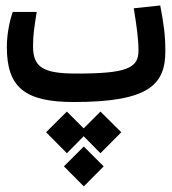

<svg xmlns="http://www.w3.org/2000/svg" viewBox="-20 -368 626 698"><path d="M248.5 2.9C521.5 2.9 581.1 -60.5 581.1 -182.1C581.1 -243.2 574.7 -282.7 562.5 -348.1L466.3 -337.9C477.5 -268.6 483.4 -226.6 483.4 -183.1C483.4 -119.6 439 -100.6 258.3 -100.6C136.2 -100.6 100.1 -123 100.1 -200.7C100.1 -240.7 104.5 -267.1 113.3 -324.7H26.4C16.6 -297.4 4.9 -247.6 4.9 -197.3C4.9 -51.3 68.8 2.9 248.5 2.9ZM345.2 37.6 284.2 98.6 223.1 37.6 147.5 112.8 223.1 189 284.2 127.4 345.2 189 420.9 112.8ZM284.7 164.6 212.4 236.8 284.7 309.6 356.9 236.8Z"/></svg>

Font: Cascadia Code PL
Style: Regular
Weight: 400
Monospace: yes
Designer: Aaron Bell
Foundry: Saja Typeworks
Version: Version 2404.023